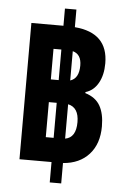

<svg xmlns="http://www.w3.org/2000/svg" viewBox="-56 -801 594 901"><g transform="rotate(5 240.5 -350.5)"><path d="M62 -37V-679H213V-760H267V-677Q424 -664 424 -520Q424 -465 402.5 -427Q381 -389 343 -378V-373Q392 -358 413 -321Q434 -284 434 -224Q434 -142 389.5 -92.5Q345 -43 267 -37V59H213V-37ZM176 -423H213V-567H176ZM308 -500Q308 -553 267 -564V-426Q308 -439 308 -500ZM176 -151H213V-316H176ZM318 -234Q318 -303 267 -314V-152Q318 -161 318 -234Z"/></g></svg>

Font: Noto Sans Thai ExtCond ExtBd
Style: Regular
Weight: 800
Width: 2
Designer: Monotype Design Team
Foundry: Monotype Imaging Inc.
Version: Version 2.002; ttfautohint (v1.8.4.7-5d5b)